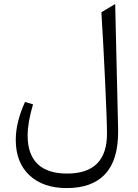

<svg xmlns="http://www.w3.org/2000/svg" viewBox="-20 -687 697 970"><path d="M576.7 -35.6Q576.7 -28.3 576.7 -21Q577.1 121.1 511.7 192.1Q446.3 263.2 316.9 263.2Q197.8 263.2 128.7 198.5Q59.6 133.8 59.6 19.5Q59.6 -69.3 106.4 -171.9L147 -159.7Q119.6 -68.8 119.6 -2Q119.6 92.8 169.9 141.4Q220.2 189.9 318.8 189.9Q520.5 189.9 520.5 -11.2Q520.5 -75.2 511.2 -272.7Q502 -470.2 492.2 -625L559.1 -665Q560.1 -666 561.5 -666.5Q561.5 -665.5 561.8 -664.6Q562 -663.6 562 -662.1Z"/></svg>

Font: Sahel Light FD
Style: Light-FD
Weight: 300
Foundry: Saber Rastikerdar (saber.rastikerdar@gmail.com)
Version: Version 3.3.0